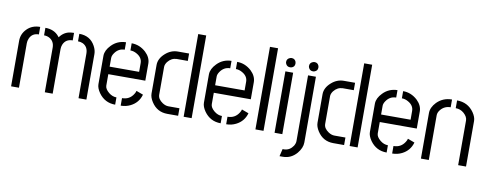

<svg xmlns="http://www.w3.org/2000/svg" viewBox="-69 -1039 3995 1572"><g transform="rotate(10 1928.0 -253.5)"><path d="M37.1 0V-378.9Q37.1 -436.5 79.1 -478.5Q121.1 -520.5 187.5 -520.5V-458Q130.9 -458 110.4 -408.2Q102.5 -389.6 102.5 -370.1V0ZM230.5 -458V-520.5Q303.7 -520.5 343.8 -471.7Q347.7 -466.8 350.6 -462.9Q385.7 -511.7 440.4 -518.6Q454.1 -520.5 468.8 -520.5V-458Q410.2 -458 389.6 -407.2Q382.8 -389.6 382.8 -370.1V0H317.4V-370.1Q317.4 -424.8 273.4 -448.2Q253.9 -458 230.5 -458ZM512.7 -458V-520.5Q604.5 -520.5 645.5 -443.4Q663.1 -410.2 663.1 -378.9V0H597.7V-370.1Q597.7 -428.7 551.8 -450.2Q534.2 -458 512.7 -458Z M738.3 -141.6V-378.9Q739.3 -423.8 781.2 -466.8Q830.1 -517.6 901.4 -518.6V-457Q849.6 -457 818.4 -411.1Q803.7 -389.6 803.7 -371.1V-298.8H1048.8V-371.1Q1048.8 -418 1001 -444.3Q975.6 -459 948.2 -459V-518.6Q1014.6 -518.6 1067.4 -470.7Q1110.4 -429.7 1111.3 -379.9V-236.3H803.7V-141.6Q803.7 -113.3 837.9 -85Q868.2 -60.5 902.3 -60.5V0Q815.4 0 764.6 -71.3Q738.3 -109.4 738.3 -141.6ZM948.2 0V-62.5Q1009.8 -62.5 1042 -113.3Q1051.8 -127.9 1054.7 -141.6L1112.3 -120.1Q1092.8 -50.8 1028.3 -18.6Q991.2 0 948.2 0Z M1179.7 -141.6V-378.9Q1179.7 -432.6 1229.5 -476.6Q1275.4 -517.6 1333 -517.6H1425.8V-456.1H1334Q1290 -455.1 1259.8 -417Q1243.2 -394.5 1243.2 -374V-143.6Q1243.2 -106.4 1284.2 -79.1Q1309.6 -62.5 1334 -62.5H1425.8V0H1335.9Q1250 0 1203.1 -73.2Q1179.7 -109.4 1179.7 -141.6ZM1471.7 0V-687.5H1538.1V0Z M1615.2 -141.6V-378.9Q1616.2 -423.8 1658.2 -466.8Q1707 -517.6 1778.3 -518.6V-457Q1726.6 -457 1695.3 -411.1Q1680.7 -389.6 1680.7 -371.1V-298.8H1925.8V-371.1Q1925.8 -418 1877.9 -444.3Q1852.5 -459 1825.2 -459V-518.6Q1891.6 -518.6 1944.3 -470.7Q1987.3 -429.7 1988.3 -379.9V-236.3H1680.7V-141.6Q1680.7 -113.3 1714.8 -85Q1745.1 -60.5 1779.3 -60.5V0Q1692.4 0 1641.6 -71.3Q1615.2 -109.4 1615.2 -141.6ZM1825.2 0V-62.5Q1886.7 -62.5 1918.9 -113.3Q1928.7 -127.9 1931.6 -141.6L1989.3 -120.1Q1969.7 -50.8 1905.3 -18.6Q1868.2 0 1825.2 0Z M2068.4 0V-686.5H2135.7V0Z M2219.7 -587.9Q2219.7 -614.3 2245.1 -624Q2252.9 -627 2259.8 -627Q2286.1 -627 2295.9 -601.6Q2297.9 -594.7 2297.9 -587.9Q2297.9 -560.5 2272.5 -551.8Q2265.6 -549.8 2259.8 -549.8Q2232.4 -549.8 2222.7 -574.2Q2219.7 -581.1 2219.7 -587.9ZM2227.5 0V-510.7H2292V0Z M2416 -510.7H2481.4V36.1Q2481.4 81.1 2443.4 127Q2397.5 180.7 2330.1 181.6H2300.8L2315.4 120.1H2331.1Q2376 117.2 2403.3 76.2Q2416 54.7 2416 36.1ZM2410.2 -587.9Q2410.2 -614.3 2435.5 -624Q2443.4 -627 2450.2 -627Q2475.6 -627 2485.4 -603.5Q2488.3 -595.7 2488.3 -587.9Q2488.3 -561.5 2463.9 -552.7Q2457 -549.8 2450.2 -549.8Q2422.9 -549.8 2413.1 -574.2Q2410.2 -581.1 2410.2 -587.9Z M2559.6 -141.6V-378.9Q2559.6 -432.6 2609.4 -476.6Q2655.3 -517.6 2712.9 -517.6H2805.7V-456.1H2713.9Q2669.9 -455.1 2639.6 -417Q2623 -394.5 2623 -374V-143.6Q2623 -106.4 2664.1 -79.1Q2689.5 -62.5 2713.9 -62.5H2805.7V0H2715.8Q2629.9 0 2583 -73.2Q2559.6 -109.4 2559.6 -141.6ZM2851.6 0V-687.5H2918V0Z M2995.1 -141.6V-378.9Q2996.1 -423.8 3038.1 -466.8Q3086.9 -517.6 3158.2 -518.6V-457Q3106.4 -457 3075.2 -411.1Q3060.5 -389.6 3060.5 -371.1V-298.8H3305.7V-371.1Q3305.7 -418 3257.8 -444.3Q3232.4 -459 3205.1 -459V-518.6Q3271.5 -518.6 3324.2 -470.7Q3367.2 -429.7 3368.2 -379.9V-236.3H3060.5V-141.6Q3060.5 -113.3 3094.7 -85Q3125 -60.5 3159.2 -60.5V0Q3072.3 0 3021.5 -71.3Q2995.1 -109.4 2995.1 -141.6ZM3205.1 0V-62.5Q3266.6 -62.5 3298.8 -113.3Q3308.6 -127.9 3311.5 -141.6L3369.1 -120.1Q3349.6 -50.8 3285.2 -18.6Q3248 0 3205.1 0Z M3444.3 0V-378.9Q3444.3 -425.8 3486.3 -469.7Q3537.1 -520.5 3611.3 -520.5V-456.1Q3558.6 -456.1 3526.4 -415Q3509.8 -393.6 3509.8 -371.1V0ZM3653.3 -456.1V-520.5Q3743.2 -520.5 3793.9 -448.2Q3819.3 -411.1 3819.3 -378.9V0H3753.9V-371.1Q3753.9 -402.3 3721.7 -430.7Q3692.4 -456.1 3653.3 -456.1Z"/></g></svg>

Font: Post No Bills Jaffna Medium
Style: Regular
Weight: 500
Designer: Kosala Senevirathne, Siva Puranthara, Lasantha Premarathna, Tharique Azeez
Foundry: Mooniak
Version: Version 1.220 ; ttfautohint (v1.6)